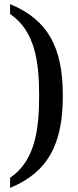

<svg xmlns="http://www.w3.org/2000/svg" viewBox="-20 -782 378 932"><path d="M29 81V130C213 54 285 -82 285 -317C285 -552 213 -686 29 -762V-714C152 -631 170 -476 170 -317C170 -158 152 -2 29 81Z"/></svg>

Font: Noto Serif Hebrew SemiCondensed Medium
Style: Regular
Weight: 500
Width: 4
Designer: Monotype Design Team
Foundry: Monotype Imaging Inc.
Version: Version 2.004